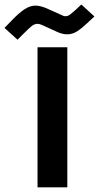

<svg xmlns="http://www.w3.org/2000/svg" viewBox="-99 -829 437 849"><path d="M179.2 -759.8Q184.1 -757.3 189.9 -757.3Q201.2 -757.3 210.4 -764.4Q219.7 -771.5 231.9 -782.2L260.7 -809.1L318.4 -756.3L286.1 -726.1Q261.7 -703.1 241.5 -690.2Q221.2 -677.2 198.2 -677.2Q176.3 -677.2 151.4 -689L88.4 -717.8Q76.2 -723.6 66.4 -723.6Q53.2 -723.6 41 -713.6Q28.8 -703.6 10.3 -685.1L-21.5 -653.3L-79.1 -705.6L-46.4 -739.3Q-16.1 -771 8.8 -787.6Q33.7 -804.2 57.6 -804.2Q82 -804.2 116.2 -788.1ZM198.7 -620.1V-0.5H66.9V-620.1Z"/></svg>

Font: Vazirmatn RD FD ExtraBold
Style: Regular
Weight: 800
Designer: Saber Rastikerdar
Foundry: Saber Rastikerdar
Version: Version 33.003